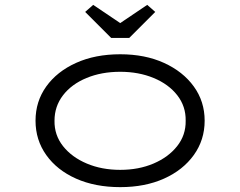

<svg xmlns="http://www.w3.org/2000/svg" viewBox="-20 -759 987 789"><path d="M474 10Q371 10 292.5 -25Q214 -60 170 -122Q126 -184 126 -263Q126 -342 170 -403.5Q214 -465 292.5 -500.5Q371 -536 474 -536Q576 -536 654 -500.5Q732 -465 776.5 -403.5Q821 -342 821 -263Q821 -184 776.5 -122Q732 -60 654 -25Q576 10 474 10ZM474 -61Q550 -61 611 -87Q672 -113 708 -158.5Q744 -204 743 -263Q744 -322 708.5 -367.5Q673 -413 611.5 -438.5Q550 -464 474 -464Q397 -464 335.5 -438.5Q274 -413 239 -367.5Q204 -322 204 -263Q203 -204 239 -158.5Q275 -113 336.5 -87Q398 -61 474 -61ZM437 -603 330 -710 363 -739 489 -654H459L585 -739L618 -710L511 -603Z"/></svg>

Font: Lexend Zetta Light
Style: Regular
Weight: 300
Designer: Bonnie Shaver-Troup, Thomas Jockin
Foundry: Lexend
Version: Version 1.007